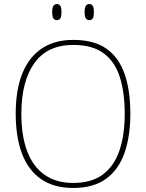

<svg xmlns="http://www.w3.org/2000/svg" viewBox="-20 -923 726 953"><path d="M343 10Q248 10 184.5 -33.5Q121 -77 89.5 -159.5Q58 -242 58 -359Q58 -476 90.5 -557.5Q123 -639 187 -682Q251 -725 344 -725Q446 -725 508 -681.5Q570 -638 598.5 -556Q627 -474 627 -358Q627 -247 598 -164Q569 -81 506.5 -35.5Q444 10 343 10ZM343 -15Q434 -15 490 -56.5Q546 -98 572.5 -175Q599 -252 599 -358Q599 -466 574 -542.5Q549 -619 493 -659.5Q437 -700 344 -700Q215 -700 150.5 -609.5Q86 -519 86 -358Q86 -250 114.5 -173.5Q143 -97 200.5 -56Q258 -15 343 -15ZM423 -823Q413 -823 406.5 -831Q400 -839 400 -863Q400 -886 406.5 -894.5Q413 -903 423 -903Q434 -903 440 -894.5Q446 -886 446 -863Q446 -839 440 -831Q434 -823 423 -823ZM262 -823Q252 -823 245.5 -831Q239 -839 239 -863Q239 -886 245.5 -894.5Q252 -903 262 -903Q273 -903 279 -894.5Q285 -886 285 -863Q285 -839 279 -831Q273 -823 262 -823Z"/></svg>

Font: Noto Serif Armenian Thin
Style: Regular
Weight: 250
Version: Version 2.007